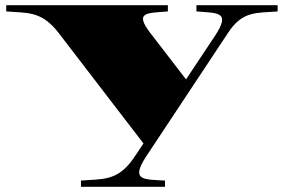

<svg xmlns="http://www.w3.org/2000/svg" viewBox="-20 -520 1094 740"><path d="M292 176V200H616V176C535 171 484 177 540 88L860 -395C916 -480 971 -469 1050 -476V-500H737V-476C820 -469 871 -476 808 -381L697 -214L560 -392C496 -475 547 -469 627 -476V-500H4V-476C84 -469 139 -480 206 -393L533 33L496 88C434 180 374 169 292 176Z"/></svg>

Font: Sprat Extended Black
Style: Regular
Weight: 900
Width: 9
Designer: Ethan Nakache
Foundry: Collletttivo
Version: Version 2.000;Glyphs 3.2 (3217)